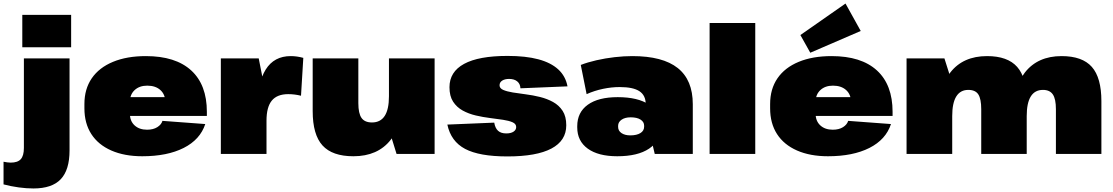

<svg xmlns="http://www.w3.org/2000/svg" viewBox="-85 -870 6288 1085"><path d="M104 195Q64 195 20.5 189Q-23 183 -65 172V44Q-54 46 -44 47.5Q-34 49 -25 49Q15 49 32.5 29.5Q50 10 50 -34V-540H308V-20Q308 90 258.5 142.5Q209 195 104 195ZM317 -786V-603H41V-786Z M719 13Q618 13 544 -19.5Q470 -52 431 -112.5Q392 -173 392 -258V-282Q392 -367 433.5 -427.5Q475 -488 553.5 -520.5Q632 -553 739 -553Q907 -553 995.5 -472Q1084 -391 1084 -238V-215H603V-321H882L849 -281V-294Q849 -336 821.5 -361Q794 -386 747 -386Q703 -386 676 -361Q649 -336 649 -294V-228Q649 -186 675.5 -161.5Q702 -137 746 -137Q781 -137 804 -151.5Q827 -166 833 -187L1075 -169Q1046 -81 953 -34Q860 13 719 13Z M1163 -540H1377L1421 -317V0H1163ZM1369 -251Q1369 -401 1416.5 -477Q1464 -553 1558 -553Q1575 -553 1593 -550.5Q1611 -548 1629 -543L1616 -329Q1580 -338 1544 -338Q1481 -338 1451 -301.5Q1421 -265 1421 -188Z M1940 -287Q1940 -229 1958 -203.5Q1976 -178 2017 -178Q2065 -178 2089 -215Q2113 -252 2113 -326L2196 -426V-350Q2196 -173 2123 -80Q2050 13 1912 13Q1793 13 1737.5 -48Q1682 -109 1682 -242V-540H1940ZM2371 0H2156L2113 -139V-540H2371Z M2782 14Q2624 14 2543.5 -28.5Q2463 -71 2443 -166L2708 -177Q2713 -146 2729.5 -131Q2746 -116 2776 -116Q2802 -116 2817 -126Q2832 -136 2832 -152Q2832 -170 2811.5 -179Q2791 -188 2758 -193Q2725 -198 2684.5 -203Q2644 -208 2603.5 -217.5Q2563 -227 2529.5 -245.5Q2496 -264 2475.5 -295.5Q2455 -327 2455 -377Q2455 -464 2537.5 -509Q2620 -554 2783 -554Q2886 -554 2957 -535Q3028 -516 3069.5 -478Q3111 -440 3122 -382L2856 -371Q2855 -396 2838 -410Q2821 -424 2792 -424Q2768 -424 2753 -414.5Q2738 -405 2738 -388Q2738 -371 2758.5 -362Q2779 -353 2812.5 -347.5Q2846 -342 2886 -337Q2926 -332 2966.5 -322Q3007 -312 3040.5 -293.5Q3074 -275 3094.5 -243.5Q3115 -212 3115 -162Q3115 -75 3031 -30.5Q2947 14 2782 14Z M3564 -216V-281Q3564 -331 3528.5 -354.5Q3493 -378 3417 -378Q3371 -378 3323 -368Q3275 -358 3230 -338L3197 -503Q3235 -518 3285.5 -529.5Q3336 -541 3388.5 -547Q3441 -553 3488 -553Q3660 -553 3745 -485.5Q3830 -418 3830 -281V0H3615ZM3403 13Q3296 13 3236.5 -30Q3177 -73 3177 -150V-157Q3177 -235 3236.5 -278Q3296 -321 3406 -321Q3520 -321 3583.5 -278.5Q3647 -236 3647 -158V-151Q3647 -73 3583 -30Q3519 13 3403 13ZM3477 -105Q3513 -105 3534 -118Q3555 -131 3555 -154V-160Q3555 -181 3535 -194Q3515 -207 3479 -207Q3447 -207 3427.5 -193.5Q3408 -180 3408 -159V-153Q3408 -131 3427 -118Q3446 -105 3477 -105Z M4183 -740V0H3925V-740Z M4594 13Q4493 13 4419 -19.5Q4345 -52 4306 -112.5Q4267 -173 4267 -258V-282Q4267 -367 4308.5 -427.5Q4350 -488 4428.5 -520.5Q4507 -553 4614 -553Q4782 -553 4870.5 -472Q4959 -391 4959 -238V-215H4478V-321H4757L4724 -281V-294Q4724 -336 4696.5 -361Q4669 -386 4622 -386Q4578 -386 4551 -361Q4524 -336 4524 -294V-228Q4524 -186 4550.5 -161.5Q4577 -137 4621 -137Q4656 -137 4679 -151.5Q4702 -166 4708 -187L4950 -169Q4921 -81 4828 -34Q4735 13 4594 13ZM4779 -695 4494 -572 4438 -672 4693 -850Z M5882 -253Q5882 -311 5864.5 -336.5Q5847 -362 5809 -362Q5763 -362 5740 -325Q5717 -288 5717 -214L5634 -114V-190Q5634 -367 5706.5 -460Q5779 -553 5914 -553Q6031 -553 6085 -492Q6139 -431 6139 -298V0H5882ZM5038 -540H5252L5296 -401V0H5038ZM5460 -253Q5460 -311 5443.5 -336.5Q5427 -362 5387 -362Q5342 -362 5319 -325Q5296 -288 5296 -214L5213 -114V-190Q5213 -367 5285 -460Q5357 -553 5493 -553Q5609 -553 5663 -492Q5717 -431 5717 -298V0H5460Z"/></svg>

Font: Pathway Extreme 28pt Black
Style: Regular
Weight: 900
Designer: Eduardo Rodriguez Tunni
Foundry: Eduardo Rodriguez Tunni
Version: Version 1.001;gftools[0.9.26]